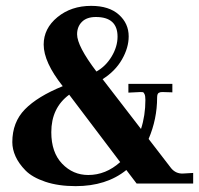

<svg xmlns="http://www.w3.org/2000/svg" viewBox="-20 -626 679 655"><path d="M604 -34 639 -36V0H446L411 -46Q343 9 238 9Q179 9 134.5 -6Q90 -21 67 -44.5Q44 -68 33 -92.5Q22 -117 22 -141Q22 -209 65 -253Q108 -297 194 -332Q129 -414 129 -474Q129 -529 176 -567.5Q223 -606 291 -606Q352 -606 385.5 -576Q419 -546 419 -502Q419 -463 396 -423Q373 -383 330 -356L461 -186Q476 -232 476 -285Q476 -299 473 -305Q470 -311 468 -311.5Q466 -312 459 -312L418 -310V-340H568V-311L534 -312Q530 -312 527.5 -311.5Q525 -311 522 -309.5Q519 -308 517.5 -304Q516 -300 516 -293Q516 -220 487 -152L564 -52Q580 -33 604 -34ZM307 -568Q276 -568 259.5 -551.5Q243 -535 243 -509Q243 -469 309 -382Q341 -400 361 -433.5Q381 -467 381 -501Q381 -568 307 -568ZM281 -29Q341 -29 390 -73L216 -303Q155 -258 155 -175Q155 -106 192 -67.5Q229 -29 281 -29Z"/></svg>

Font: UnnaBold
Style: Bold
Weight: 700
Designer: Jorge de Buen Unna
Foundry: Omnibus-Type
Version: Version 2.008;hotconv 1.0.109;makeotfexe 2.5.65596